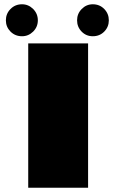

<svg xmlns="http://www.w3.org/2000/svg" viewBox="-20 -878 553 898"><path d="M112 0H392V-675H112ZM83 -708.5Q113 -708.5 135 -730.2Q157 -752 157 -783Q157 -814 135 -836Q113 -858 83 -858Q51 -858 29.2 -836Q7.5 -814 7.5 -783Q7.5 -752 29.2 -730.2Q51 -708.5 83 -708.5ZM414 -708.5Q446 -708.5 467.5 -730.2Q489 -752 489 -783Q489 -814 467.5 -836Q446 -858 414 -858Q384 -858 362.2 -836Q340.5 -814 340.5 -783Q340.5 -752 361.8 -730.2Q383 -708.5 414 -708.5Z"/></svg>

Font: Anybody ExtraExpanded Black
Style: Regular
Weight: 900
Width: 8
Version: Version 1.113;gftools[0.9.25]